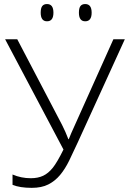

<svg xmlns="http://www.w3.org/2000/svg" viewBox="-20 -905 628 935"><path d="M4.9 -713.9H64L282.2 -296.9Q299.3 -263.2 313 -227.1H314.9L327.1 -256.8L532.2 -713.9H587.9L358.9 -211.9Q336.9 -163.6 316.9 -122.8Q296.9 -82 272.5 -52.7Q248 -23.4 215.3 -6.8Q182.6 9.8 134.8 9.8Q76.7 9.8 41 -4.9V-55.2Q83 -37.1 129.9 -37.1Q165 -37.1 190.2 -49.1Q215.3 -61 236.8 -87.6Q258.3 -114.3 289.1 -176.8ZM178.2 -843.3Q178.2 -865.7 185.8 -875.5Q193.4 -885.3 209 -885.3Q240.2 -885.3 240.2 -843.3Q240.2 -801.3 209 -801.3Q178.2 -801.3 178.2 -843.3ZM364.3 -843.3Q364.3 -865.7 371.8 -875.5Q379.4 -885.3 395 -885.3Q426.3 -885.3 426.3 -843.3Q426.3 -801.3 395 -801.3Q364.3 -801.3 364.3 -843.3Z"/></svg>

Font: Open Sans Light
Style: Regular
Weight: 300
Foundry: Ascender Corporation
Version: Version 1.10